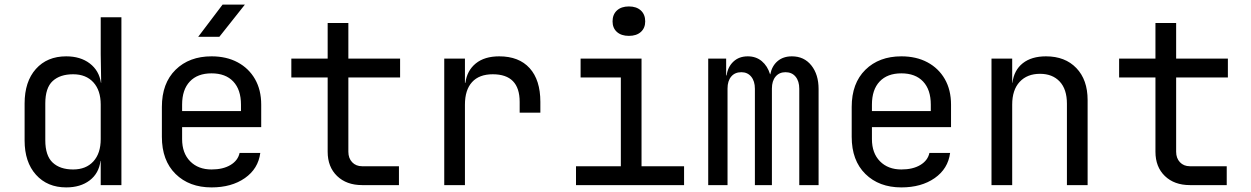

<svg xmlns="http://www.w3.org/2000/svg" viewBox="-20 -805 5440 835"><path d="M268 10Q186 10 136.5 -45Q87 -100 87 -194V-355Q87 -450 136 -505Q185 -560 268 -560Q330 -560 370.5 -529Q411 -498 419 -445H420L418 -570V-730H508V0H418V-105H417Q410 -51 370 -20.5Q330 10 268 10ZM298 -68Q354 -68 386 -103Q418 -138 418 -200V-350Q418 -412 386 -447Q354 -482 298 -482Q241 -482 209 -452.5Q177 -423 177 -355V-195Q177 -128 209 -98Q241 -68 298 -68Z M900 10Q803 10 743.5 -48.5Q684 -107 684 -210V-340Q684 -443 743.5 -501.5Q803 -560 900 -560Q965 -560 1013.5 -534Q1062 -508 1089 -461Q1116 -414 1116 -350V-252H772V-200Q772 -139 807 -103.5Q842 -68 900 -68Q950 -68 982.5 -87.5Q1015 -107 1022 -140H1112Q1103 -71 1045 -30.5Q987 10 900 10ZM772 -322H1028V-350Q1028 -415 994.5 -450.5Q961 -486 900 -486Q839 -486 805.5 -450.5Q772 -415 772 -350ZM842 -645 948 -785H1045L934 -645Z M1555 0Q1487 0 1446 -39.5Q1405 -79 1405 -145V-468H1247V-550H1405V-705H1495V-550H1720V-468H1495V-145Q1495 -117 1511.5 -99.5Q1528 -82 1555 -82H1715V0Z M1912 0V-550H2002V-445H2004Q2011 -498 2049 -529Q2087 -560 2151 -560Q2237 -560 2283.5 -508.5Q2330 -457 2330 -362V-315H2240V-362Q2240 -482 2123 -482Q2064 -482 2033 -448Q2002 -414 2002 -350V0Z M2485 0V-82H2680V-468H2505V-550H2770V-82H2955V0ZM2715 -649Q2682 -649 2663 -666Q2644 -683 2644 -712Q2644 -742 2663 -759.5Q2682 -777 2715 -777Q2748 -777 2767 -759.5Q2786 -742 2786 -712Q2786 -683 2767 -666Q2748 -649 2715 -649Z M3060 0V-550H3138V-477H3140Q3145 -514 3169.5 -537Q3194 -560 3232 -560Q3268 -560 3293 -539Q3318 -518 3329 -482H3330Q3337 -518 3361.5 -539Q3386 -560 3424 -560Q3477 -560 3508.5 -520.5Q3540 -481 3540 -418V0H3456V-419Q3456 -452 3440 -471.5Q3424 -491 3396 -491Q3369 -491 3353 -472Q3337 -453 3337 -420V0H3263V-419Q3263 -452 3247 -471.5Q3231 -491 3204 -491Q3176 -491 3160 -472Q3144 -453 3144 -420V0Z M3900 10Q3803 10 3743.5 -48.5Q3684 -107 3684 -210V-340Q3684 -443 3743.5 -501.5Q3803 -560 3900 -560Q3965 -560 4013.5 -534Q4062 -508 4089 -461Q4116 -414 4116 -350V-252H3772V-200Q3772 -139 3807 -103.5Q3842 -68 3900 -68Q3950 -68 3982.5 -87.5Q4015 -107 4022 -140H4112Q4103 -71 4045 -30.5Q3987 10 3900 10ZM3772 -322H4028V-350Q4028 -415 3994.5 -450.5Q3961 -486 3900 -486Q3839 -486 3805.5 -450.5Q3772 -415 3772 -350Z M4292 0V-550H4382V-445H4383Q4390 -500 4428 -530Q4466 -560 4529 -560Q4612 -560 4661 -509Q4710 -458 4710 -370V0H4620V-354Q4620 -417 4588.5 -450.5Q4557 -484 4503 -484Q4447 -484 4414.5 -449Q4382 -414 4382 -350V0Z M5155 0Q5087 0 5046 -39.5Q5005 -79 5005 -145V-468H4847V-550H5005V-705H5095V-550H5320V-468H5095V-145Q5095 -117 5111.5 -99.5Q5128 -82 5155 -82H5315V0Z"/></svg>

Font: JetBrainsMono Nerd Font Mono
Style: Regular
Weight: 400
Monospace: yes
Designer: Philipp Nurullin, Konstantin Bulenkov
Foundry: JetBrains
Version: Version 2.304; ttfautohint (v1.8.4.7-5d5b);Nerd Fonts 2.3.0